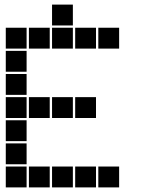

<svg xmlns="http://www.w3.org/2000/svg" viewBox="-20 -815 640 830"><path d="M206 -795Q205 -795 205 -795Q205 -795 205 -794V-706Q205 -705 205 -705Q205 -705 206 -705H294Q295 -705 295 -705Q295 -705 295 -706V-794Q295 -795 295 -795Q295 -795 294 -795ZM6 -695Q5 -695 5 -695Q5 -695 5 -694V-606Q5 -605 5 -605Q5 -605 6 -605H94Q95 -605 95 -605Q95 -605 95 -606V-694Q95 -695 95 -695Q95 -695 94 -695ZM106 -695Q105 -695 105 -695Q105 -695 105 -694V-606Q105 -605 105 -605Q105 -605 106 -605H194Q195 -605 195 -605Q195 -605 195 -606V-694Q195 -695 195 -695Q195 -695 194 -695ZM206 -695Q205 -695 205 -695Q205 -695 205 -694V-606Q205 -605 205 -605Q205 -605 206 -605H294Q295 -605 295 -605Q295 -605 295 -606V-694Q295 -695 295 -695Q295 -695 294 -695ZM306 -695Q305 -695 305 -695Q305 -695 305 -694V-606Q305 -605 305 -605Q305 -605 306 -605H394Q395 -605 395 -605Q395 -605 395 -606V-694Q395 -695 395 -695Q395 -695 394 -695ZM406 -695Q405 -695 405 -695Q405 -695 405 -694V-606Q405 -605 405 -605Q405 -605 406 -605H494Q495 -605 495 -605Q495 -605 495 -606V-694Q495 -695 495 -695Q495 -695 494 -695ZM6 -595Q5 -595 5 -595Q5 -595 5 -594V-506Q5 -505 5 -505Q5 -505 6 -505H94Q95 -505 95 -505Q95 -505 95 -506V-594Q95 -595 95 -595Q95 -595 94 -595ZM6 -495Q5 -495 5 -495Q5 -495 5 -494V-406Q5 -405 5 -405Q5 -405 6 -405H94Q95 -405 95 -405Q95 -405 95 -406V-494Q95 -495 95 -495Q95 -495 94 -495ZM6 -395Q5 -395 5 -395Q5 -395 5 -394V-306Q5 -305 5 -305Q5 -305 6 -305H94Q95 -305 95 -305Q95 -305 95 -306V-394Q95 -395 95 -395Q95 -395 94 -395ZM106 -395Q105 -395 105 -395Q105 -395 105 -394V-306Q105 -305 105 -305Q105 -305 106 -305H194Q195 -305 195 -305Q195 -305 195 -306V-394Q195 -395 195 -395Q195 -395 194 -395ZM206 -395Q205 -395 205 -395Q205 -395 205 -394V-306Q205 -305 205 -305Q205 -305 206 -305H294Q295 -305 295 -305Q295 -305 295 -306V-394Q295 -395 295 -395Q295 -395 294 -395ZM306 -395Q305 -395 305 -395Q305 -395 305 -394V-306Q305 -305 305 -305Q305 -305 306 -305H394Q395 -305 395 -305Q395 -305 395 -306V-394Q395 -395 395 -395Q395 -395 394 -395ZM6 -295Q5 -295 5 -295Q5 -295 5 -294V-206Q5 -205 5 -205Q5 -205 6 -205H94Q95 -205 95 -205Q95 -205 95 -206V-294Q95 -295 95 -295Q95 -295 94 -295ZM6 -195Q5 -195 5 -195Q5 -195 5 -194V-106Q5 -105 5 -105Q5 -105 6 -105H94Q95 -105 95 -105Q95 -105 95 -106V-194Q95 -195 95 -195Q95 -195 94 -195ZM6 -95Q5 -95 5 -95Q5 -95 5 -94V-6Q5 -5 5 -5Q5 -5 6 -5H94Q95 -5 95 -5Q95 -5 95 -6V-94Q95 -95 95 -95Q95 -95 94 -95ZM106 -95Q105 -95 105 -95Q105 -95 105 -94V-6Q105 -5 105 -5Q105 -5 106 -5H194Q195 -5 195 -5Q195 -5 195 -6V-94Q195 -95 195 -95Q195 -95 194 -95ZM206 -95Q205 -95 205 -95Q205 -95 205 -94V-6Q205 -5 205 -5Q205 -5 206 -5H294Q295 -5 295 -5Q295 -5 295 -6V-94Q295 -95 295 -95Q295 -95 294 -95ZM306 -95Q305 -95 305 -95Q305 -95 305 -94V-6Q305 -5 305 -5Q305 -5 306 -5H394Q395 -5 395 -5Q395 -5 395 -6V-94Q395 -95 395 -95Q395 -95 394 -95ZM406 -95Q405 -95 405 -95Q405 -95 405 -94V-6Q405 -5 405 -5Q405 -5 406 -5H494Q495 -5 495 -5Q495 -5 495 -6V-94Q495 -95 495 -95Q495 -95 494 -95Z"/></svg>

Font: Doto Black
Style: Regular
Weight: 900
Monospace: yes
Version: Version 1.000